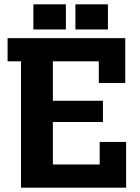

<svg xmlns="http://www.w3.org/2000/svg" viewBox="-20 -866 646 886"><path d="M436 -483V-583H224V-401H455V-303H224V-107H440V-211H562V0H77V-583H15V-690H558V-483ZM134 -730V-846H284V-730ZM328 -730V-846H478V-730Z"/></svg>

Font: Mozilla Headline ExtraLight
Style: Regular
Weight: 200
Designer: Studio DRAMA
Foundry: Studio DRAMA
Version: Version 1.000